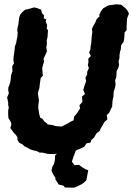

<svg xmlns="http://www.w3.org/2000/svg" viewBox="-20 -700 619 892"><path d="M262 20 246 14 231 16 203 15 194 13 177 9H164L151 2L133 -2L121 -6L105 -15L94 -20L85 -29L69 -37L61 -51V-62L54 -73L44 -83L34 -97L28 -105L33 -123L29 -136L19 -151L18 -166V-187L21 -201L18 -211V-225L13 -247L21 -266L18 -283L19 -294L27 -315L30 -334L31 -349L38 -369L37 -379V-393L45 -406L42 -421L44 -441L46 -455L48 -470L49 -484L55 -500L58 -518L61 -530L62 -548L60 -560L63 -578L65 -585L69 -618L74 -632L83 -643L97 -655L109 -657L136 -665H143L156 -661L171 -655L175 -639L185 -628L183 -615L195 -610L192 -600L199 -584L197 -568L203 -559L202 -546L201 -528L197 -512L198 -495L195 -480L198 -462L190 -443L182 -427L185 -415L180 -399L176 -383L177 -372L179 -348L169 -338L165 -310L163 -291L160 -282L156 -267L159 -246L161 -234L158 -210V-196L160 -184L162 -171L167 -153L177 -148L187 -135L199 -126L201 -122L224 -119L240 -114L266 -112L280 -119L296 -127L307 -134L322 -141L324 -158L334 -169L347 -188L352 -196L349 -211L363 -227L361 -252L375 -263L367 -281L371 -297L380 -323L377 -339L385 -354V-366L393 -384L388 -397L391 -411L390 -427L402 -440L394 -456L400 -471L401 -484L404 -500L405 -515L406 -529L409 -551L407 -565L412 -577L423 -596L429 -611L443 -625L441 -631L448 -646L459 -661L476 -671L488 -676L499 -677L520 -680L543 -678L553 -670L565 -660L572 -651L579 -637L570 -613L569 -589L568 -577L569 -561L559 -550L558 -534L557 -520L554 -506L543 -490L541 -469L538 -462L535 -442V-431L531 -414L533 -399L530 -385L522 -370L521 -354L520 -340L515 -328L517 -306L514 -292L508 -273L507 -250L503 -234L502 -221L501 -204L495 -193L487 -176L476 -165L479 -146L464 -132L458 -120L447 -102L444 -93L428 -80L417 -61L404 -49L401 -38L382 -34L371 -18L348 -7L333 -2L329 1L311 8L291 10L278 13ZM281 171 276 163 252 157 249 151 238 135 237 125 228 112 219 93 223 75 231 61 235 44 236 22 255 5 274 -6 308 -15 328 -18 342 -12 337 -4 331 2 327 14 321 29 314 51 326 67 347 66 365 79 377 86 390 91 386 112 381 138 368 150 359 156 343 164 324 172Z"/></svg>

Font: Winky Rough SemiBold
Style: Italic
Weight: 600
Italic angle: -8.97852°
Designer: Simon Atzbach
Foundry: typofactur
Version: Version 1.206; ttfautohint (v1.8.4.7-5d5b)